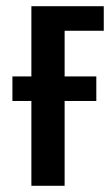

<svg xmlns="http://www.w3.org/2000/svg" viewBox="-20 -598 362 618"><path d="M188 0H81V-273H20V-352H81V-578H314V-499H188V-352H290V-273H188Z"/></svg>

Font: Oswald
Style: Regular
Weight: 400
Designer: Vernon Adams
Foundry: Vernon Adams
Version: Version 4.103; ttfautohint (v1.8.3)